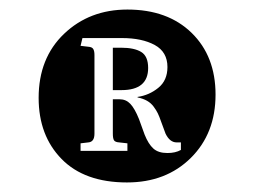

<svg xmlns="http://www.w3.org/2000/svg" viewBox="-20 -782 527 398"><path d="M243.2 -403.8Q155.3 -403.8 107.7 -452.4Q60.1 -501 60.1 -579.1Q60.1 -661.6 112.8 -711.9Q165.5 -762.2 244.1 -762.2Q327.6 -762.2 377.2 -713.9Q426.8 -665.5 426.8 -585.9Q426.8 -505.4 375.5 -454.6Q324.2 -403.8 243.2 -403.8ZM327.1 -464.8Q343.8 -464.8 355 -471.2V-486.8H346.2Q332 -486.8 323.2 -504.9L314 -529.8Q310.1 -541 307.1 -547.1Q304.2 -553.2 298.6 -560.8Q293 -568.4 284.9 -573Q276.9 -577.6 265.1 -580.1V-581.1Q289.1 -584.5 308.1 -599.9Q327.1 -615.2 327.1 -643.1Q327.1 -674.3 300.8 -688.7Q274.4 -703.1 232.9 -703.1H150.9L147 -687L163.1 -685.1Q170.9 -684.6 173.3 -680.4Q175.8 -676.3 175.8 -668V-504.9Q175.8 -487.8 163.1 -486.8L147 -484.9V-469.2H244.1V-484.9L227.1 -486.8Q218.8 -487.3 216.3 -491.2Q213.9 -495.1 213.9 -504.9V-576.2H228Q241.2 -576.2 250.2 -566.7Q259.3 -557.1 268.1 -535.2L279.8 -502.9Q287.6 -483.4 297.9 -474.1Q308.1 -464.8 327.1 -464.8ZM213.9 -595.2V-683.1H231Q258.3 -683.1 272.7 -674.3Q287.1 -665.5 287.1 -641.1Q287.1 -595.2 231.9 -595.2Z"/></svg>

Font: Literata Book
Style: Regular
Weight: 400
Designer: Latin by Veronika Burian and Jose Scaglione. Greek by Irene Vlachou. Cyrillic by Vera Evstafieva
Foundry: TypeTogether
Version: Version 2.003;PS 002.003;hotconv 1.0.88;makeotf.lib2.5.64775